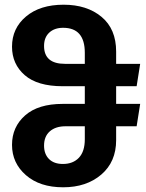

<svg xmlns="http://www.w3.org/2000/svg" viewBox="-20 -778 618 815"><path d="M473 -337H575L560 -242H473V-183Q473 -91 410 -37Q347 17 248 17Q149 17 90 -34.5Q31 -86 31 -163Q31 -239 86.5 -288Q142 -337 246 -337H340V-412H246Q139 -412 85 -459Q31 -506 31 -580Q31 -658 90.5 -708Q150 -758 250 -758Q349 -758 411 -706.5Q473 -655 473 -559V-507H575L560 -412H473ZM256 -507H340V-554Q340 -660 248 -660Q211 -660 189 -639.5Q167 -619 167 -583Q167 -507 256 -507ZM340 -187V-242H258Q216 -242 191.5 -220.5Q167 -199 167 -160Q167 -124 188 -103Q209 -82 247 -82Q290 -82 315 -108.5Q340 -135 340 -187Z"/></svg>

Font: FiraGO SemiBold
Style: Regular
Weight: 600
Designer: bBox Type
Foundry: bBox Type GmbH
Version: Version 1.001;PS 001.001;hotconv 1.0.88;makeotf.lib2.5.64775